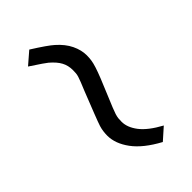

<svg xmlns="http://www.w3.org/2000/svg" viewBox="0 -566 606 606"><g transform="rotate(45 303.0 -263.5)"><path d="M85.9 -177.2 50.8 -217.8Q83 -269 97.7 -285.2Q119.6 -310.1 144 -321.8Q168.5 -333.5 191.9 -333.5Q203.1 -333.5 213.4 -332Q223.6 -330.6 238.3 -325.9Q252.9 -321.3 274.9 -312.5Q296.9 -303.7 331.5 -289.1Q353.5 -279.8 366.2 -274.7Q378.9 -269.5 387.5 -266.8Q396 -264.2 402.3 -263.4Q408.7 -262.7 418 -262.7Q443.4 -262.7 469.5 -282.7Q495.6 -302.7 520.5 -348.6L555.2 -309.6Q524.4 -252.4 488.5 -226.1Q452.6 -199.7 417 -199.7Q408.7 -199.7 398.9 -200.9Q389.2 -202.1 379.4 -205.1Q367.2 -209 339.1 -220Q311 -231 266.6 -248.5Q249 -255.9 238.5 -260Q228 -264.2 220.7 -266.4Q213.4 -268.6 207.8 -269Q202.1 -269.5 193.8 -269.5Q173.3 -269.5 157 -260.7Q140.6 -252 123 -231.4Q120.6 -228.5 111.3 -215.3Q102.1 -202.1 85.9 -177.2Z"/></g></svg>

Font: XB Kayhan
Style: Regular
Weight: 400
Designer: Behnam
Foundry: Irmug
Version: Version 7.300 2009